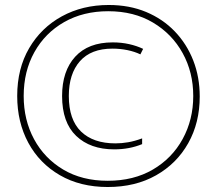

<svg xmlns="http://www.w3.org/2000/svg" viewBox="-20 -742 870 770"><path d="M412 8Q302 8 220 -39.5Q138 -87 93.5 -169.5Q49 -252 49 -357Q49 -467 97 -549Q145 -631 228 -676.5Q311 -722 416 -722Q499 -722 566 -694Q633 -666 681 -616Q729 -566 755 -499.5Q781 -433 781 -355Q781 -250 735 -168Q689 -86 606 -39Q523 8 412 8ZM412 -17Q516 -17 593 -62Q670 -107 712.5 -184.5Q755 -262 755 -357Q755 -452 712.5 -529Q670 -606 593.5 -651.5Q517 -697 414 -697Q314 -697 237.5 -653.5Q161 -610 118 -533Q75 -456 75 -357Q75 -261 116.5 -184Q158 -107 233.5 -62Q309 -17 412 -17ZM438 -143Q342 -143 285.5 -197Q229 -251 229 -357Q229 -457 281.5 -514.5Q334 -572 432 -572Q467 -572 498 -565Q529 -558 554 -546L543 -524Q520 -535 491 -541Q462 -547 431 -547Q345 -547 300.5 -496.5Q256 -446 256 -357Q256 -262 305 -214.5Q354 -167 443 -167Q468 -167 494 -171.5Q520 -176 550 -187V-164Q499 -143 438 -143Z"/></svg>

Font: Noto Sans Sinhala UI ExtraCondensed Thin
Style: Regular
Weight: 100
Width: 2
Designer: Jelle Bosma - Monotype Design Team
Foundry: Monotype Imaging Inc.
Version: Version 2.006; ttfautohint (v1.8.4.7-5d5b)